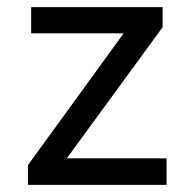

<svg xmlns="http://www.w3.org/2000/svg" viewBox="-20 -516 535 536"><path d="M58 0V-55L347 -453L353 -423H67V-496H434V-440L143 -42L137 -74H445V0Z"/></svg>

Font: Nunito Sans 7pt SemiCondensed
Style: Regular
Weight: 400
Width: 4
Designer: Vernon Adams
Foundry: Vernon Adams
Version: Version 3.101;gftools[0.9.27]